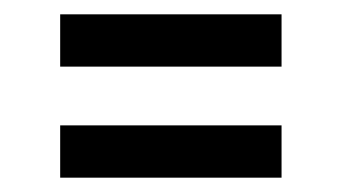

<svg xmlns="http://www.w3.org/2000/svg" viewBox="-20 -410 478 268"><path d="M64 -317V-390H373V-317ZM64 -162V-235H373V-162Z"/></svg>

Font: Raleway SemiBold
Style: Regular
Weight: 600
Designer: Matt McInerney, Pablo Impallari, Rodrigo Fuenzalida
Foundry: Matt McInerney, Pablo Impallari, Rodrigo Fuenzalida
Version: Version 4.026